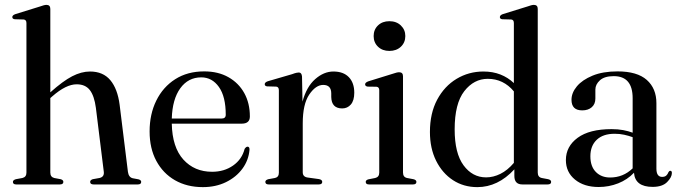

<svg xmlns="http://www.w3.org/2000/svg" viewBox="-20 -757 2795 788"><path d="M186.5 -720.5V-378Q238.5 -424.5 276.2 -444Q314 -463.5 349.5 -463.5Q403 -463.5 432.8 -428Q462.5 -392.5 471 -327L505 -52Q508 -29.5 524.5 -25.5L548.5 -21Q559.5 -18 559.5 -10.5Q559.5 0 545.5 0H364.5Q350 0 350 -10.5Q350 -18 360.5 -21.5L388.5 -26.5Q408.5 -31 406 -52L373.5 -314.5Q367 -363.5 348.8 -387.2Q330.5 -411 294.5 -411Q251 -411 194.5 -361.5L186.5 -354.5V-49Q186.5 -30.5 202.5 -26.5L229 -21.5Q240 -18.5 240 -10.5Q240 0 225.5 0H46.5Q33 0 33 -10.5Q33 -18 45 -21.5L72 -26.5Q88.5 -30.5 88.5 -48.5V-662.5Q88.5 -676 77 -677L41 -678Q30.5 -679 30.5 -687Q30.5 -694.5 43 -699L143 -730Q162 -737 170.5 -737Q186.5 -737 186.5 -720.5Z M1005.5 -279Q1005.5 -249.5 972 -249.5H685Q687 -152.5 732.5 -102.2Q778 -52 850.5 -52Q900 -52 936.5 -77.5Q973 -103 984 -146Q990 -155 996 -155Q1004.5 -155 1004 -142.5Q1000.5 -99.5 975 -64.8Q949.5 -30 907.5 -9.5Q865.5 11 812.5 11Q747.5 11 698.2 -17.2Q649 -45.5 621.5 -96.8Q594 -148 594 -217.5Q594 -288.5 621.5 -344.2Q649 -400 699.2 -432Q749.5 -464 818 -464Q875.5 -464 917.5 -440.2Q959.5 -416.5 982.5 -375Q1005.5 -333.5 1005.5 -279ZM806 -439.5Q752.5 -439.5 720 -394.8Q687.5 -350 685 -270.5H889.5Q906.5 -270.5 906.5 -286Q906.5 -360.5 878.5 -400Q850.5 -439.5 806 -439.5Z M1219.5 -443 1221.5 -340Q1238 -401 1273.5 -432.2Q1309 -463.5 1348.5 -463.5Q1389.5 -463.5 1411.8 -440.2Q1434 -417 1434 -376.5Q1434 -344.5 1420 -328.2Q1406 -312 1384.5 -312Q1340.5 -312 1339.5 -359V-374.5Q1339 -408.5 1306.5 -408.5Q1276 -408.5 1249.2 -369Q1222.5 -329.5 1222.5 -250.5V-50Q1222.5 -31.5 1242 -28.5L1289 -22Q1302.5 -19.5 1302.5 -10.5Q1302.5 0 1288 0H1083Q1069 0 1069 -10.5Q1069 -18 1081 -21.5L1108.5 -26.5Q1124.5 -30 1124.5 -48V-386.5Q1124.5 -400.5 1113.5 -401.5L1076.5 -402.5Q1066.5 -403.5 1066.5 -411.5Q1066.5 -419 1079 -423.5L1178.5 -452.5Q1190.5 -457 1196.5 -458.2Q1202.5 -459.5 1206.5 -459.5Q1218 -459.5 1219.5 -443Z M1578 -548Q1549.5 -548 1531.5 -565.2Q1513.5 -582.5 1513.5 -609Q1513.5 -635.5 1531.5 -652.8Q1549.5 -670 1578 -670Q1607 -670 1625.2 -652.5Q1643.5 -635 1643.5 -609Q1643.5 -582.5 1625.2 -565.2Q1607 -548 1578 -548ZM1634 -444V-49Q1634 -30 1650.5 -26.5L1677 -21.5Q1689 -18.5 1689 -10.5Q1689 0 1675 0H1494.5Q1481 0 1481 -10.5Q1481 -18 1492 -21L1520 -26.5Q1536.5 -30.5 1536.5 -48.5V-386.5Q1536.5 -400 1525 -401L1489 -401.5Q1478.5 -403 1478.5 -411Q1478.5 -418 1491 -423L1591 -454Q1609.5 -460.5 1618 -460.5Q1634 -460.5 1634 -444Z M1744.5 -215.5Q1744.5 -292 1774.2 -347.8Q1804 -403.5 1854 -433.5Q1904 -463.5 1964 -463.5Q2002.5 -463.5 2033.8 -451.2Q2065 -439 2089 -416V-662.5Q2089 -676 2078 -677L2041.5 -678Q2031.5 -679 2031.5 -687Q2031.5 -694.5 2043.5 -699L2143.5 -730Q2162.5 -737 2171 -737Q2187 -737 2187 -720.5V-49Q2187 -30 2203.5 -26.5L2230 -21.5Q2242 -18.5 2242 -10.5Q2242 0 2227.5 0H2124Q2091 0 2091 -35V-62Q2023.5 11 1939 11Q1883 11 1839.2 -17.5Q1795.5 -46 1770 -97Q1744.5 -148 1744.5 -215.5ZM1846 -226Q1846 -128 1882.5 -78.5Q1919 -29 1975 -29Q2004.5 -29 2033.8 -43.5Q2063 -58 2089 -88.5V-382Q2046 -433.5 1982 -433.5Q1925 -433.5 1885.5 -382.8Q1846 -332 1846 -226Z M2302.5 -100Q2302.5 -156 2350.8 -191.5Q2399 -227 2490 -227Q2516.5 -227 2537.8 -223Q2559 -219 2576.5 -212.5V-354Q2576.5 -444.5 2499 -444.5Q2461 -444.5 2442.2 -427.5Q2423.5 -410.5 2423.5 -389.5V-352.5Q2423.5 -330 2408.8 -317Q2394 -304 2369.5 -304Q2325.5 -304 2325.5 -347.5Q2325.5 -376 2347.5 -402.5Q2369.5 -429 2411.8 -446.5Q2454 -464 2514.5 -464Q2595 -464 2634.5 -429Q2674 -394 2674 -333.5V-65Q2674 -31 2697.5 -31Q2708.5 -31 2714.5 -36.5Q2720.5 -42 2723.5 -50.5Q2726.5 -56 2731 -56Q2737.5 -56 2737.5 -47Q2737.5 -29.5 2718 -9.8Q2698.5 10 2658.5 10Q2586.5 10 2582 -48Q2555 -19.5 2517 -4.5Q2479 10.5 2437 10.5Q2377 10.5 2339.8 -20Q2302.5 -50.5 2302.5 -100ZM2403 -115.5Q2403 -74 2425.5 -51.2Q2448 -28.5 2484 -28.5Q2537.5 -28.5 2576.5 -66V-194Q2560 -200 2541.8 -204Q2523.5 -208 2502.5 -208Q2455 -208 2429 -183.2Q2403 -158.5 2403 -115.5Z"/></svg>

Font: Fraunces 72pt S000
Style: Regular
Weight: 400
Version: Version 1.000; ttfautohint (v1.8.3)